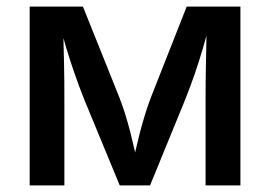

<svg xmlns="http://www.w3.org/2000/svg" viewBox="-20 -561 817 581"><path d="M69.8 0V-541H231L340.8 -267.1Q351.1 -240.7 359.4 -213.9Q367.7 -187 374.3 -160.9Q380.9 -134.8 386.7 -109.6Q392.6 -84.5 397.5 -61.5H380.9Q385.3 -83.5 390.9 -108.4Q396.5 -133.3 403.3 -159.7Q410.2 -186 418.5 -213.1Q426.8 -240.2 437 -267.1L544.9 -541H707.5V0H602.1V-257.8Q602.1 -285.6 602.3 -314.9Q602.5 -344.2 603.3 -374.5Q604 -404.8 604.5 -435.5Q605 -466.3 605.5 -496.1H616.2Q605 -452.1 593.5 -413.3Q582 -374.5 569.1 -336.9Q556.2 -299.3 539.6 -257.8L434.1 0H342.3L235.8 -257.8Q219.2 -299.3 206.1 -337.2Q192.9 -375 181.2 -413.8Q169.4 -452.6 158.2 -496.1H170.9Q171.4 -469.2 172.1 -439.2Q172.9 -409.2 173.6 -378.2Q174.3 -347.2 174.6 -316.7Q174.8 -286.1 174.8 -257.8V0Z"/></svg>

Font: Inter 17pt Medium
Style: Regular
Weight: 500
Version: Version 4.001;git-66647c0bb